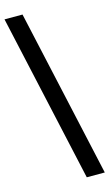

<svg xmlns="http://www.w3.org/2000/svg" viewBox="-139 -856 585 1025"><g transform="rotate(-15 153.0 -344.0)"><path d="M206 120 0 -808H99.5L305.5 120Z"/></g></svg>

Font: Encode Sans Semi Condensed Medium
Style: Regular
Weight: 500
Width: 4
Designer: Multiple Designers
Foundry: Impallari Type
Version: Version 2.000